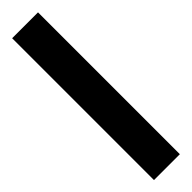

<svg xmlns="http://www.w3.org/2000/svg" viewBox="8 -104 446 446"><g transform="rotate(45 231.0 119.5)"><path d="M464 162H-2V77H464Z"/></g></svg>

Font: Noto Sans Khmer Condensed SemiBold
Style: Regular
Weight: 600
Width: 3
Designer: Danh Hong and the Monotype Design Team
Foundry: Monotype Imaging Inc.
Version: Version 2.004